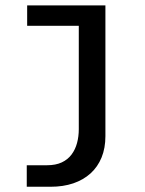

<svg xmlns="http://www.w3.org/2000/svg" viewBox="-20 -520 540 714"><path d="M79.5 174.5V94.5H155Q187 94.5 209.5 84Q232 73.5 246 54.8Q260 36 266.5 11.8Q273 -12.5 273 -39.5V-424H81V-500H372V-13.5Q372 30.5 357.8 65.5Q343.5 100.5 316.8 124.8Q290 149 252.5 161.8Q215 174.5 168 174.5Z"/></svg>

Font: Trispace Thin
Style: Regular
Weight: 400
Version: Version 1.210